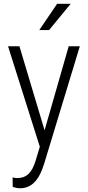

<svg xmlns="http://www.w3.org/2000/svg" viewBox="-20 -770 458 1003"><path d="M212.9 -89.4 338.9 -528.3H397L210.9 84.5L200.7 113.8Q163.1 213.4 85.4 213.4Q66.9 213.4 46.4 206.5L45.9 156.7Q57.1 160.2 70.8 160.2Q106 160.2 128.4 139.2Q150.9 118.2 165.5 71.3L188 -3.4L22 -528.3H81.5ZM278.3 -750H349.1L236.3 -612.8H185.1Z"/></svg>

Font: Roboto Condensed Light
Style: Regular
Weight: 300
Designer: Google
Version: Version 2.134; 2016